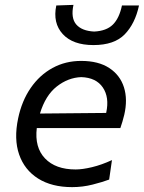

<svg xmlns="http://www.w3.org/2000/svg" viewBox="-20 -757 590 788"><path d="M276 11Q192.5 11 136.5 -24.2Q80.5 -59.5 58.5 -123Q36.5 -186.5 54.5 -271.5Q69.5 -343 106 -396Q142.5 -449 195.5 -478Q248.5 -507 313 -507Q384 -507 428.5 -477.8Q473 -448.5 488.8 -398.5Q504.5 -348.5 490 -286Q487 -272.5 482.5 -258Q478 -243.5 474 -231.5H131Q121.5 -152 164.8 -106.8Q208 -61.5 290.5 -61.5Q318.5 -61.5 358 -71Q397.5 -80.5 439.5 -100L428 -20Q401.5 -10 360.2 0.5Q319 11 276 11ZM313.5 -440.5Q259.5 -438.5 213 -402Q166.5 -365.5 144 -291L415.5 -293.5L416 -295Q429.5 -357.5 402 -398Q374.5 -438.5 313.5 -440.5ZM363.5 -572Q279 -572 237.5 -617.2Q196 -662.5 211 -734.5L281.5 -737Q270 -683 293 -656.5Q316 -630 366.5 -627.5Q417 -630 443.2 -656Q469.5 -682 480.5 -734.5H550.5Q534.5 -660 491.8 -616Q449 -572 363.5 -572Z"/></svg>

Font: Commissioner Flair
Style: Italic
Weight: 400
Italic angle: -12°
Designer: Kostas Bartsokas
Foundry: Kostas Bartsokas
Version: Version 1.000; ttfautohint (v1.8.3)